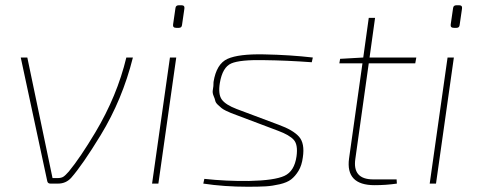

<svg xmlns="http://www.w3.org/2000/svg" viewBox="-20 -699 1818 731"><path d="M461 -480H486Q446 -320 363 -184Q294 -71 251 -22Q231 0 201 0H172Q162 0 160 -9L59 -480H84L180 -21H199Q213 -21 221 -26Q229 -31 242 -46Q285 -98 343 -195Q426 -334 461 -480Z M661 -679H671Q684 -679 682 -666L673 -604Q672 -593 661 -593H651Q637 -593 639 -606L648 -668Q649 -679 661 -679ZM583 0H559L627 -480H651Z M1039 -201 880 -261Q867 -266 859 -269Q851 -272 840 -277.5Q829 -283 823.5 -287.5Q818 -292 809.5 -300Q801 -308 799.5 -315.5Q798 -323 793 -334.5Q788 -346 790.5 -358Q793 -370 793 -387Q804 -456 846.5 -475Q889 -494 985 -492Q1085 -490 1171 -480L1167 -462Q1072 -469 986 -470Q894 -472 860.5 -457.5Q827 -443 817 -383Q810 -340 824.5 -320Q839 -300 881 -284L1041 -224Q1096 -204 1118.5 -178.5Q1141 -153 1133 -100Q1129 -69 1116.5 -48.5Q1104 -28 1088.5 -16Q1073 -4 1045 2.5Q1017 9 991.5 10.5Q966 12 924 12Q833 12 754 0L758 -18Q841 -9 928 -10Q1025 -12 1063 -29.5Q1101 -47 1109 -104Q1115 -148 1098.5 -166.5Q1082 -185 1039 -201Z M1384 -458 1333 -95Q1321 -16 1401 -16H1490L1491 0Q1450 6 1406 6Q1295 6 1309 -96L1360 -458H1272L1275 -475L1363 -480L1384 -631H1408L1387 -480H1565L1561 -458Z M1718 -679H1728Q1741 -679 1739 -666L1730 -604Q1729 -593 1718 -593H1708Q1694 -593 1696 -606L1705 -668Q1706 -679 1718 -679ZM1640 0H1616L1684 -480H1708Z"/></svg>

Font: Exo 2.0 Thin
Style: Italic
Weight: 250
Italic angle: -8°
Designer: Natanael Gama
Version: Version 1.001;PS 001.001;hotconv 1.0.70;makeotf.lib2.5.58329